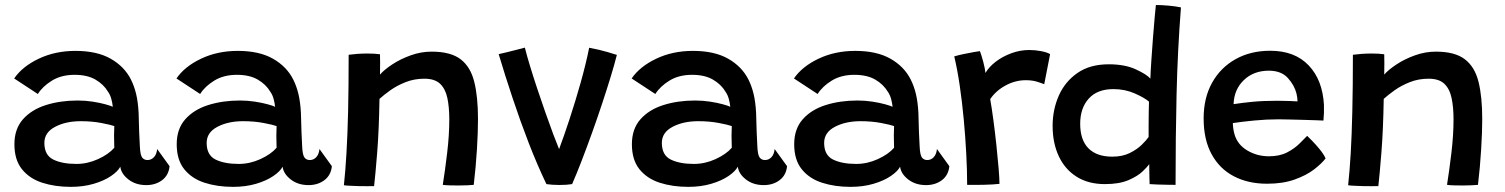

<svg xmlns="http://www.w3.org/2000/svg" viewBox="-20 -736 6006 766"><path d="M262 9.5Q199.5 9.5 148.5 -7Q97.5 -23.5 67.5 -61Q37.5 -98.5 37.5 -160.5Q37.5 -221.5 71.5 -260Q105.5 -298.5 163 -316.8Q220.5 -335 290 -335Q320.5 -335 349.5 -330.5Q378.5 -326 400.2 -320Q422 -314 430 -310Q428.5 -325.5 424 -341.8Q419.5 -358 411 -370Q393.5 -399.5 360.8 -418.5Q328 -437.5 277.5 -437.5Q225 -437.5 187.5 -414.5Q150 -391.5 131 -361L36.5 -423Q69.5 -471 135 -502Q200.5 -533 281 -533Q366.5 -533 421.5 -501.8Q476.5 -470.5 502.5 -418.5Q515.5 -392.5 523 -361.5Q530.5 -330.5 533 -286.5Q534 -242.5 535.2 -209.8Q536.5 -177 538 -152Q539.5 -117.5 547.2 -107.5Q555 -97.5 568.5 -97.5Q583.5 -97.5 594.2 -109Q605 -120.5 607 -141.5L656.5 -73Q653 -37 626.8 -17.2Q600.5 2.5 563.5 2.5Q521.5 2.5 492.5 -20Q463.5 -42.5 460 -71Q450.5 -52.5 423 -33.8Q395.5 -15 354.2 -2.8Q313 9.5 262 9.5ZM285 -82Q329 -82 371.2 -101.2Q413.5 -120.5 436 -146.5Q434 -199 436 -233Q422.5 -238 385 -245.2Q347.5 -252.5 302 -252.5Q242.5 -252.5 199.8 -230Q157 -207.5 157 -166Q157 -117 192.5 -99.5Q228 -82 285 -82Z M909.5 9.5Q847 9.5 796 -7Q745 -23.5 715 -61Q685 -98.5 685 -160.5Q685 -221.5 719 -260Q753 -298.5 810.5 -316.8Q868 -335 937.5 -335Q968 -335 997 -330.5Q1026 -326 1047.8 -320Q1069.5 -314 1077.5 -310Q1076 -325.5 1071.5 -341.8Q1067 -358 1058.5 -370Q1041 -399.5 1008.2 -418.5Q975.5 -437.5 925 -437.5Q872.5 -437.5 835 -414.5Q797.5 -391.5 778.5 -361L684 -423Q717 -471 782.5 -502Q848 -533 928.5 -533Q1014 -533 1069 -501.8Q1124 -470.5 1150 -418.5Q1163 -392.5 1170.5 -361.5Q1178 -330.5 1180.5 -286.5Q1181.5 -242.5 1182.8 -209.8Q1184 -177 1185.5 -152Q1187 -117.5 1194.8 -107.5Q1202.5 -97.5 1216 -97.5Q1231 -97.5 1241.8 -109Q1252.5 -120.5 1254.5 -141.5L1304 -73Q1300.5 -37 1274.2 -17.2Q1248 2.5 1211 2.5Q1169 2.5 1140 -20Q1111 -42.5 1107.5 -71Q1098 -52.5 1070.5 -33.8Q1043 -15 1001.8 -2.8Q960.5 9.5 909.5 9.5ZM932.5 -82Q976.5 -82 1018.8 -101.2Q1061 -120.5 1083.5 -146.5Q1081.5 -199 1083.5 -233Q1070 -238 1032.5 -245.2Q995 -252.5 949.5 -252.5Q890 -252.5 847.2 -230Q804.5 -207.5 804.5 -166Q804.5 -117 840 -99.5Q875.5 -82 932.5 -82Z M1472.5 6.5Q1461 6.5 1444.8 6.8Q1428.5 7 1412 6.5Q1397 6 1378.5 5.2Q1360 4.5 1352 3Q1358 -52.5 1362.2 -124.2Q1366.5 -196 1368.8 -292.2Q1371 -388.5 1371 -517.5Q1385.5 -519.5 1405.2 -521Q1425 -522.5 1445.5 -522.5Q1459 -522.5 1472.5 -521.8Q1486 -521 1496 -519.5Q1496.5 -511.5 1496.5 -484.8Q1496.5 -458 1496 -438.5Q1513 -458 1545.2 -479.2Q1577.5 -500.5 1618.5 -515.2Q1659.5 -530 1702 -530Q1778 -530 1817.8 -499.5Q1857.5 -469 1872.2 -409.2Q1887 -349.5 1887 -261Q1887 -210.5 1882.8 -140.2Q1878.5 -70 1870 1.5Q1862 2.5 1845.2 3.2Q1828.5 4 1810 4Q1791 4 1773.5 3.5Q1756 3 1746.5 1.5Q1755.5 -55 1764 -126.2Q1772.5 -197.5 1772.5 -260Q1772.5 -308.5 1764.8 -345Q1757 -381.5 1735.8 -401.8Q1714.5 -422 1673 -422Q1632.5 -422 1598 -408.2Q1563.5 -394.5 1537.2 -375.8Q1511 -357 1494 -341.5Q1492 -218 1484.8 -127.2Q1477.5 -36.5 1472.5 6.5Z M2330.5 -545.5Q2371 -538 2403.2 -528.5Q2435.5 -519 2441 -517Q2432 -481 2416.8 -431Q2401.5 -381 2382.5 -323.5Q2363.5 -266 2342.5 -207.5Q2321.5 -149 2301 -95.8Q2280.5 -42.5 2262.5 -1.5Q2242.5 2 2211 2Q2196.5 2 2183 1Q2169.5 0 2160 -1.5Q2123.5 -77.5 2089.2 -166Q2055 -254.5 2024.8 -345.5Q1994.5 -436.5 1969.5 -520Q1979 -522 1998.8 -526.8Q2018.5 -531.5 2039.5 -537Q2060.5 -542.5 2074 -546Q2081.5 -515.5 2094.5 -472.8Q2107.5 -430 2123.5 -382Q2139.5 -334 2155.8 -287.5Q2172 -241 2186.5 -202.5Q2201 -164 2210.5 -141Q2229.5 -191.5 2252.5 -261.5Q2275.5 -331.5 2296.5 -406Q2317.5 -480.5 2330.5 -545.5Z M2725.5 9.5Q2663 9.5 2612 -7Q2561 -23.5 2531 -61Q2501 -98.5 2501 -160.5Q2501 -221.5 2535 -260Q2569 -298.5 2626.5 -316.8Q2684 -335 2753.5 -335Q2784 -335 2813 -330.5Q2842 -326 2863.8 -320Q2885.5 -314 2893.5 -310Q2892 -325.5 2887.5 -341.8Q2883 -358 2874.5 -370Q2857 -399.5 2824.2 -418.5Q2791.5 -437.5 2741 -437.5Q2688.5 -437.5 2651 -414.5Q2613.5 -391.5 2594.5 -361L2500 -423Q2533 -471 2598.5 -502Q2664 -533 2744.5 -533Q2830 -533 2885 -501.8Q2940 -470.5 2966 -418.5Q2979 -392.5 2986.5 -361.5Q2994 -330.5 2996.5 -286.5Q2997.5 -242.5 2998.8 -209.8Q3000 -177 3001.5 -152Q3003 -117.5 3010.8 -107.5Q3018.5 -97.5 3032 -97.5Q3047 -97.5 3057.8 -109Q3068.5 -120.5 3070.5 -141.5L3120 -73Q3116.5 -37 3090.2 -17.2Q3064 2.5 3027 2.5Q2985 2.5 2956 -20Q2927 -42.5 2923.5 -71Q2914 -52.5 2886.5 -33.8Q2859 -15 2817.8 -2.8Q2776.5 9.5 2725.5 9.5ZM2748.5 -82Q2792.5 -82 2834.8 -101.2Q2877 -120.5 2899.5 -146.5Q2897.5 -199 2899.5 -233Q2886 -238 2848.5 -245.2Q2811 -252.5 2765.5 -252.5Q2706 -252.5 2663.2 -230Q2620.5 -207.5 2620.5 -166Q2620.5 -117 2656 -99.5Q2691.5 -82 2748.5 -82Z M3373 9.5Q3310.5 9.5 3259.5 -7Q3208.5 -23.5 3178.5 -61Q3148.5 -98.5 3148.5 -160.5Q3148.5 -221.5 3182.5 -260Q3216.5 -298.5 3274 -316.8Q3331.5 -335 3401 -335Q3431.5 -335 3460.5 -330.5Q3489.5 -326 3511.2 -320Q3533 -314 3541 -310Q3539.5 -325.5 3535 -341.8Q3530.5 -358 3522 -370Q3504.5 -399.5 3471.8 -418.5Q3439 -437.5 3388.5 -437.5Q3336 -437.5 3298.5 -414.5Q3261 -391.5 3242 -361L3147.5 -423Q3180.5 -471 3246 -502Q3311.5 -533 3392 -533Q3477.5 -533 3532.5 -501.8Q3587.5 -470.5 3613.5 -418.5Q3626.5 -392.5 3634 -361.5Q3641.5 -330.5 3644 -286.5Q3645 -242.5 3646.2 -209.8Q3647.5 -177 3649 -152Q3650.5 -117.5 3658.2 -107.5Q3666 -97.5 3679.5 -97.5Q3694.5 -97.5 3705.2 -109Q3716 -120.5 3718 -141.5L3767.5 -73Q3764 -37 3737.8 -17.2Q3711.5 2.5 3674.5 2.5Q3632.5 2.5 3603.5 -20Q3574.5 -42.5 3571 -71Q3561.5 -52.5 3534 -33.8Q3506.5 -15 3465.2 -2.8Q3424 9.5 3373 9.5ZM3396 -82Q3440 -82 3482.2 -101.2Q3524.5 -120.5 3547 -146.5Q3545 -199 3547 -233Q3533.5 -238 3496 -245.2Q3458.5 -252.5 3413 -252.5Q3353.5 -252.5 3310.8 -230Q3268 -207.5 3268 -166Q3268 -117 3303.5 -99.5Q3339 -82 3396 -82Z M3911.5 -445Q3925.5 -469 3952.5 -489.8Q3979.5 -510.5 4014.5 -523.5Q4049.5 -536.5 4086.5 -536.5Q4110 -536.5 4133.5 -532Q4157 -527.5 4169.5 -520L4146 -400Q4134 -405 4115.8 -410.5Q4097.5 -416 4072 -416Q4030.5 -416 3991.8 -395Q3953 -374 3930.5 -340.5Q3936.5 -307 3943 -258.5Q3949.5 -210 3955 -158.8Q3960.5 -107.5 3964 -65.2Q3967.5 -23 3967.5 -2.5Q3941.5 0.5 3905.5 1.2Q3869.5 2 3838.5 1.5Q3838.5 -55 3835 -122.2Q3831.5 -189.5 3825 -259.2Q3818.5 -329 3809 -394Q3799.5 -459 3787 -511Q3803.5 -516 3825.2 -520.5Q3847 -525 3865.2 -528.2Q3883.5 -531.5 3889.5 -532Q3895.5 -516.5 3902.8 -489.2Q3910 -462 3911.5 -445Z M4566.5 -1.5Q4566 -9.5 4565.8 -25.2Q4565.5 -41 4565.2 -56.8Q4565 -72.5 4565 -81Q4559 -72 4539.2 -52.8Q4519.5 -33.5 4482.5 -17.5Q4445.5 -1.5 4388 -1.5Q4322 -1.5 4275.2 -31Q4228.5 -60.5 4204 -113Q4179.5 -165.5 4179.5 -234Q4179.5 -298.5 4204.2 -354.5Q4229 -410.5 4278.8 -445Q4328.5 -479.5 4403.5 -479.5Q4467.5 -479.5 4511 -459.5Q4554.5 -439.5 4569.5 -422.5Q4570.5 -452 4573.5 -496.2Q4576.5 -540.5 4580 -586.5Q4583.5 -632.5 4586.8 -668Q4590 -703.5 4591.5 -716Q4614 -716 4642.2 -713.5Q4670.5 -711 4691.5 -706.5Q4678 -532 4674 -358.8Q4670 -185.5 4670 1.5Q4661 1.5 4640.5 1.2Q4620 1 4598.8 0.2Q4577.5 -0.5 4566.5 -1.5ZM4417.5 -111Q4458 -111 4487.2 -125.5Q4516.5 -140 4535.2 -158.5Q4554 -177 4562.5 -189.5Q4562.5 -204.5 4562.5 -233.2Q4562.5 -262 4563 -289.8Q4563.5 -317.5 4564 -330.5Q4547 -345.5 4507.8 -363Q4468.5 -380.5 4422 -380.5Q4358 -380.5 4323.8 -342.8Q4289.5 -305 4289.5 -242Q4289.5 -177.5 4322.5 -144.2Q4355.5 -111 4417.5 -111Z M5268.5 -104Q5253.5 -84 5222.8 -60.2Q5192 -36.5 5145.2 -19.8Q5098.5 -3 5035 -3Q4959.5 -3 4902.5 -32.8Q4845.5 -62.5 4813.8 -120.8Q4782 -179 4782 -263.5Q4782 -345.5 4815.8 -406Q4849.5 -466.5 4909.5 -500Q4969.5 -533.5 5047.5 -533.5Q5145.5 -533.5 5201 -475.2Q5256.5 -417 5262 -317.5Q5263 -285 5260 -255Q5253 -255.5 5231.2 -256.2Q5209.5 -257 5181.2 -257.8Q5153 -258.5 5126 -259.2Q5099 -260 5081.5 -260Q5033 -260 4984 -255.2Q4935 -250.5 4898.5 -245Q4899 -222.5 4905 -200.5Q4917 -159 4956 -135.8Q4995 -112.5 5042.5 -112.5Q5085.5 -112.5 5115.5 -128.2Q5145.5 -144 5164.8 -163.5Q5184 -183 5195 -194Q5199 -190.5 5214.2 -175Q5229.5 -159.5 5245.5 -139.8Q5261.5 -120 5268.5 -104ZM4901.5 -320.5Q4933 -325.5 4976.2 -329.8Q5019.5 -334 5076 -334Q5105 -334 5126.2 -333Q5147.5 -332 5156.5 -331.5Q5156.5 -346 5152.5 -362.5Q5144.5 -395.5 5118 -424.8Q5091.5 -454 5042 -454Q4982 -454 4942.8 -416.8Q4903.5 -379.5 4901.5 -320.5Z M5479 6.5Q5467.5 6.5 5451.2 6.8Q5435 7 5418.5 6.5Q5403.5 6 5385 5.2Q5366.5 4.5 5358.5 3Q5364.5 -52.5 5368.8 -124.2Q5373 -196 5375.2 -292.2Q5377.5 -388.5 5377.5 -517.5Q5392 -519.5 5411.8 -521Q5431.5 -522.5 5452 -522.5Q5465.5 -522.5 5479 -521.8Q5492.5 -521 5502.5 -519.5Q5503 -511.5 5503 -484.8Q5503 -458 5502.5 -438.5Q5519.5 -458 5551.8 -479.2Q5584 -500.5 5625 -515.2Q5666 -530 5708.5 -530Q5784.5 -530 5824.2 -499.5Q5864 -469 5878.8 -409.2Q5893.5 -349.5 5893.5 -261Q5893.5 -210.5 5889.2 -140.2Q5885 -70 5876.5 1.5Q5868.5 2.5 5851.8 3.2Q5835 4 5816.5 4Q5797.5 4 5780 3.5Q5762.5 3 5753 1.5Q5762 -55 5770.5 -126.2Q5779 -197.5 5779 -260Q5779 -308.5 5771.2 -345Q5763.5 -381.5 5742.2 -401.8Q5721 -422 5679.5 -422Q5639 -422 5604.5 -408.2Q5570 -394.5 5543.8 -375.8Q5517.5 -357 5500.5 -341.5Q5498.5 -218 5491.2 -127.2Q5484 -36.5 5479 6.5Z"/></svg>

Font: Grandstander Medium
Style: Regular
Weight: 500
Designer: Tyler Finck
Foundry: Etcetera Type Co
Version: Version 1.200; ttfautohint (v1.8.3)